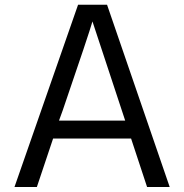

<svg xmlns="http://www.w3.org/2000/svg" viewBox="-20 -751 762 796"><path d="M40 24.4 303.7 -731.4H423.8L683.6 24.4H589.8L523.4 -176.8H200.2L132.8 24.4ZM224.6 -251H499L363.3 -662.1Q349.6 -613.3 240.2 -293.9Z"/></svg>

Font: GenEi M Gothic v2 Regular
Style: Regular
Weight: 400
Version: Version 2.0